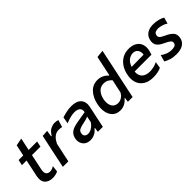

<svg xmlns="http://www.w3.org/2000/svg" viewBox="129 -1688 2643 2643"><g transform="rotate(-45 1451.0 -366.0)"><path d="M237.5 12Q157 12 116.5 -33.5Q76 -79 95 -169Q109 -234 121.5 -293Q134 -352 147 -414.5H57L74.5 -497H164.5Q173.5 -540.5 181.8 -578.8Q190 -617 199 -658.5L309 -679.5Q298.5 -630 289.5 -588.5Q280.5 -547 270 -497H435L417.5 -414.5H252.5L205 -189Q192.5 -132 210 -105Q227.5 -78 269 -78Q287.5 -78 308 -84.2Q328.5 -90.5 348.5 -105L338 -12.5Q323 -2.5 293.8 4.8Q264.5 12 237.5 12Z M438.5 0Q450 -54.5 460.8 -105Q471.5 -155.5 484.5 -218L495 -267.5Q506 -318 518.2 -376.2Q530.5 -434.5 544 -497L636 -503L621.5 -410.5H631.5Q670 -472.5 711 -491Q752 -509.5 786.5 -509.5Q803.5 -509.5 820.5 -506.5Q837.5 -503.5 850.5 -499L819 -394.5Q800 -398.5 784.5 -399.8Q769 -401 752 -401Q732.5 -401 708.2 -392.5Q684 -384 657.8 -358.2Q631.5 -332.5 605.5 -281L591 -212.5Q578.5 -155 567.8 -104.8Q557 -54.5 545.5 0Z M968 10.5Q919 10.5 886 -12.8Q853 -36 839.5 -74.5Q826 -113 836 -158.5Q846 -205 872.8 -231.5Q899.5 -258 936.8 -271.2Q974 -284.5 1016 -291.5L1183 -320Q1194 -368 1166.8 -393.8Q1139.5 -419.5 1081.5 -419.5Q1010.5 -419.5 909 -377L926 -475Q961 -487 1011.2 -498Q1061.5 -509 1110.5 -509Q1214 -509 1259 -456.5Q1304 -404 1284.5 -316.5Q1279.5 -293 1274 -266.8Q1268.5 -240.5 1262 -210L1250.5 -157Q1243.5 -122.5 1235.2 -83.8Q1227 -45 1217.5 0H1120L1130 -65.5H1120.5Q1061.5 10.5 968 10.5ZM1009 -74.5Q1044 -74.5 1080.2 -97.2Q1116.5 -120 1145 -161.5L1164.5 -254Q1156.5 -249 1144 -244.2Q1131.5 -239.5 1108.2 -233.5Q1085 -227.5 1044 -219Q1005 -211 978.2 -197Q951.5 -183 945 -149.5Q938 -113.5 956.5 -94Q975 -74.5 1009 -74.5Z M1552 12Q1480 12 1437.8 -28Q1395.5 -68 1382.5 -132.8Q1369.5 -197.5 1385.5 -273Q1408 -380 1468.8 -444.8Q1529.5 -509.5 1619.5 -509.5Q1669 -509.5 1709.5 -489.8Q1750 -470 1773 -440.5H1783L1794.5 -494Q1807.5 -555 1820 -614.5Q1832.5 -674 1845 -732L1954 -743.5Q1941.5 -683.5 1928.5 -622Q1915.5 -560.5 1901.5 -494L1843 -218Q1829.5 -155.5 1819 -105Q1808.5 -54.5 1797 0H1705L1714 -66H1705Q1672.5 -25 1632.8 -6.5Q1593 12 1552 12ZM1600 -81.5Q1634.5 -81.5 1667.5 -101.2Q1700.5 -121 1724 -163L1766 -358Q1744.5 -383.5 1715.2 -399.2Q1686 -415 1647 -415Q1582.5 -415 1544.8 -372Q1507 -329 1493.5 -264Q1483.5 -215.5 1491.2 -174Q1499 -132.5 1526 -107Q1553 -81.5 1600 -81.5Z M2193.5 11.5Q2107.5 11.5 2050 -23.5Q1992.5 -58.5 1969.5 -122.2Q1946.5 -186 1964.5 -272Q1979.5 -343.5 2015.8 -397Q2052 -450.5 2105.5 -479.8Q2159 -509 2226 -509Q2299.5 -509 2346 -480Q2392.5 -451 2409 -400.5Q2425.5 -350 2409.5 -285.5Q2402.5 -256.5 2393 -229H2065Q2057.5 -157 2098.5 -118Q2139.5 -79 2214.5 -79Q2249 -79 2289.5 -88Q2330 -97 2362.5 -115L2347.5 -19.5Q2328.5 -8.5 2286.2 1.5Q2244 11.5 2193.5 11.5ZM2227.5 -426.5Q2182.5 -426.5 2142.5 -396.2Q2102.5 -366 2081 -303L2317 -306Q2325 -356.5 2301.2 -391.5Q2277.5 -426.5 2227.5 -426.5Z M2643 11.5Q2581 11.5 2532.5 -3.2Q2484 -18 2452 -39L2479 -134.5Q2510.5 -111 2550.8 -94.5Q2591 -78 2640.5 -78Q2672 -78 2695 -86.2Q2718 -94.5 2725 -122.5Q2732.5 -149.5 2710.8 -169.5Q2689 -189.5 2628.5 -217Q2563.5 -246 2536 -284Q2508.5 -322 2522 -383Q2535 -444.5 2582 -476.8Q2629 -509 2700.5 -509Q2755 -509 2801.2 -497Q2847.5 -485 2878 -466.5L2852 -375Q2822 -397 2780.5 -408.8Q2739 -420.5 2710.5 -420.5Q2686.5 -420.5 2662 -411.5Q2637.5 -402.5 2630.5 -370Q2625 -346 2639.5 -327Q2654 -308 2708.5 -283.5Q2779.5 -252.5 2814 -214.2Q2848.5 -176 2835 -108.5Q2823.5 -53.5 2776.2 -21Q2729 11.5 2643 11.5Z"/></g></svg>

Font: Commissioner Medium
Style: Italic
Weight: 500
Italic angle: -12°
Designer: Kostas Bartsokas
Foundry: Kostas Bartsokas
Version: Version 1.000; ttfautohint (v1.8.3)